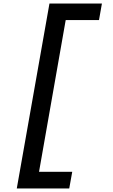

<svg xmlns="http://www.w3.org/2000/svg" viewBox="-20 -858 640 1087"><path d="M260 -838H557L540.5 -744.5H352L201 114.5H389L372 209H75Z"/></svg>

Font: JuliaMono SemiBold
Style: Italic
Weight: 600
Italic angle: -9°
Monospace: yes
Designer: cormullion
Foundry: corm
Version: Version 0.056; ttfautohint (v1.8.4)